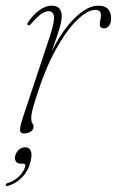

<svg xmlns="http://www.w3.org/2000/svg" viewBox="-42 -452 403 661"><path d="M54.5 -365.5Q50 -368.5 54.5 -375.5Q73.5 -402.5 94.5 -417.5Q115.5 -432.5 135.5 -432.5Q170.5 -432.5 170.5 -396Q170.5 -381.5 163.8 -357.5Q157 -333.5 135.5 -274.5Q174 -350.5 217 -391.5Q260 -432.5 296 -432.5Q340.5 -432.5 340.5 -388Q340.5 -373 333.5 -363.8Q326.5 -354.5 316 -354.5Q301.5 -354.5 301.5 -369Q301.5 -377 303.5 -383.5Q305.5 -390 305.5 -399Q305.5 -418 286.5 -418Q260 -418 224.5 -384.2Q189 -350.5 152 -284.8Q115 -219 84.5 -123.5Q74 -90 69.8 -74Q65.5 -58 65.5 -46Q65.5 -32.5 69.5 -27.5Q73.5 -22.5 73.5 -15Q73.5 -5.5 63.8 1Q54 7.5 41 7.5Q27.5 7.5 27 -4.5Q26.5 -16.5 37 -48L130.5 -329.5Q146 -377.5 143.8 -395.5Q141.5 -413.5 125 -413.5Q114 -413.5 100 -404Q86 -394.5 64.5 -369.5Q58.5 -362.5 54.5 -365.5ZM30.5 111.5Q17.5 111.5 12.5 103.5Q7.5 95.5 10.5 84Q14 71 23.5 63Q33 55 45 55Q58.5 55 64 67.2Q69.5 79.5 62.5 106.5Q54.5 138 33.5 159Q12.5 180 -13.5 187.5Q-21 190 -22.5 185.5Q-22.5 180 -16 178.5Q7 171.5 23.5 155.2Q40 139 44.5 122Q47 111.5 38.5 111.5Z"/></svg>

Font: Fraunces 144pt S050 Thin
Style: Italic
Weight: 100
Italic angle: -16°
Version: Version 1.000; ttfautohint (v1.8.3)